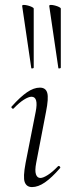

<svg xmlns="http://www.w3.org/2000/svg" viewBox="-20 -751 287 780"><path d="M110 9Q88 9 80.5 -11Q73 -31 84 -89L125 -297Q137 -358 108 -358Q96 -358 77 -346Q58 -334 36 -311Q33 -307 28.5 -311.5Q24 -316 28 -319Q62 -357 89.5 -376Q117 -395 142 -395Q166 -395 172 -373.5Q178 -352 167 -297L127 -89Q121 -58 126 -43Q131 -28 144 -28Q155 -28 174 -40Q193 -52 215 -75Q219 -79 223 -74.5Q227 -70 223 -67Q190 -29 162.5 -10Q135 9 110 9ZM107 -475 70 -727Q70 -731 77 -731Q84 -731 93.5 -728.5Q103 -726 110 -722.5Q117 -719 117 -716V-476Q117 -474 112 -473Q107 -472 107 -475ZM217 -475 180 -727Q180 -731 187 -731Q194 -731 203.5 -728.5Q213 -726 220 -722.5Q227 -719 227 -716V-476Q227 -474 222 -473Q217 -472 217 -475Z"/></svg>

Font: Cormorant Light Light
Style: Italic
Weight: 300
Italic angle: -10°
Version: Version 4.000